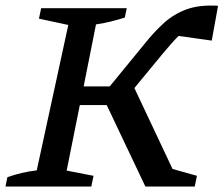

<svg xmlns="http://www.w3.org/2000/svg" viewBox="-36 -680 815 700"><path d="M-16 0 -9 -34Q41 -52 98 -59L213 -589L106 -612L114 -650H426L419 -616Q394 -608 368 -601.5Q342 -595 314 -591L269 -365H364L491 -520Q526 -564 562 -596.5Q598 -629 644.5 -646Q691 -663 759 -659L736 -532L615 -549Q601 -535 587 -519Q573 -503 557 -484L454 -359L593 -64L682 -39L674 0H494L353 -297H255L207 -58L305 -39L297 0Z"/></svg>

Font: Piazzolla Medium
Style: Italic
Weight: 500
Italic angle: -11.3°
Designer: Juan Pablo del Peral
Foundry: Huerta Tipografica
Version: Version 1.330